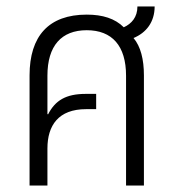

<svg xmlns="http://www.w3.org/2000/svg" viewBox="-20 -571 545 591"><path d="M126 -114C126 -185 160 -235 245 -235H276V-282H244C183 -282 150 -262 128 -219L126 -220V-338C126 -430 169 -478 247 -478C325 -478 368 -430 368 -338V0H423V-339C423 -388 413 -428 391 -454C430 -470 456 -503 456 -551H403C403 -518 385 -498 361 -487C334 -514 296 -526 247 -526C130 -526 71 -460 71 -339V0H126Z"/></svg>

Font: Noto Sans Thai UI Condensed Light
Style: Regular
Weight: 300
Width: 3
Designer: Monotype Design Team
Foundry: Monotype Imaging Inc.
Version: Version 1.901